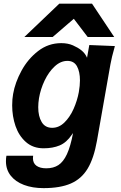

<svg xmlns="http://www.w3.org/2000/svg" viewBox="-20 -790 640 1017"><path d="M11.5 64Q11.5 47.5 14 35H155.5Q154.5 44 154.5 48Q154.5 74.5 173.2 88Q192 101.5 225 101.5Q263 101.5 289.2 84.5Q315.5 67.5 334.5 26.8Q353.5 -14 367 -85.5L360.5 -76.5Q332.5 -35 296.2 -19.8Q260 -4.5 211 -4.5Q155 -4.5 117.5 -37.5Q80 -70.5 62.2 -122.2Q44.5 -174 44.5 -232Q44.5 -265.5 49.5 -292.5Q60 -353 93.8 -415.2Q127.5 -477.5 181.8 -519.5Q236 -561.5 304.5 -561.5Q339.5 -561.5 366.2 -549.8Q393 -538 410.5 -524Q421.5 -515.5 429.5 -504.5Q437.5 -493.5 441 -484L453 -551.5L588.5 -546Q570.5 -482.5 565 -449.5L493.5 -44Q477 49 444.2 103.2Q411.5 157.5 355.2 182Q299 206.5 210.5 206.5Q152 206.5 107 189.5Q62 172.5 36.8 140.5Q11.5 108.5 11.5 64ZM397.5 -302Q403.5 -337 403.5 -364Q403.5 -410 387.8 -438.8Q372 -467.5 337 -467.5Q301 -467.5 269.5 -438.2Q238 -409 216.2 -363.2Q194.5 -317.5 186.5 -269.5Q182.5 -244 182.5 -222Q182.5 -174 200.8 -143.5Q219 -113 256.5 -113Q292.5 -113 321.5 -141.5Q350.5 -170 369.8 -213.2Q389 -256.5 397.5 -302ZM294 -770.5H467.5L585 -594H444.5L371 -690.5L259 -594H109Z"/></svg>

Font: JuliaMono ExtraBold
Style: Italic
Weight: 800
Italic angle: -9°
Monospace: yes
Designer: cormullion
Foundry: corm
Version: Version 0.057; ttfautohint (v1.8.4)